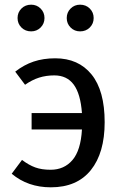

<svg xmlns="http://www.w3.org/2000/svg" viewBox="-20 -788 524 820"><path d="M427 -266Q427 -135 368 -61.5Q309 12 197 12Q99 12 30 -46L74 -105Q103 -83 130.5 -73Q158 -63 196 -63Q254 -63 289.5 -104.5Q325 -146 330 -235H115V-305H330Q324 -387 295 -426.5Q266 -466 212 -466Q177 -466 147 -456.5Q117 -447 87 -426L45 -482Q82 -511 123.5 -525Q165 -539 216 -539Q315 -539 371 -470Q427 -401 427 -266ZM170 -711Q170 -687 153.5 -670.5Q137 -654 113 -654Q88 -654 71.5 -670.5Q55 -687 55 -711Q55 -735 71.5 -751.5Q88 -768 113 -768Q137 -768 153.5 -751.5Q170 -735 170 -711ZM380 -711Q380 -687 363.5 -670.5Q347 -654 322 -654Q298 -654 281.5 -670.5Q265 -687 265 -711Q265 -735 281.5 -751.5Q298 -768 322 -768Q347 -768 363.5 -751.5Q380 -735 380 -711Z"/></svg>

Font: Fira Sans
Style: Regular
Weight: 400
Designer: bBox Type GmbH & Carrois Corporate GbR & Edenspiekermann AG
Foundry: bBox Type GmbH & Carrois Corporate GbR & Edenspiekermann AG
Version: Version 4.301